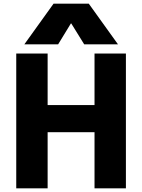

<svg xmlns="http://www.w3.org/2000/svg" viewBox="-20 -1020 770 1040"><path d="M492 0V-730H662V0ZM68 0V-730H238V0ZM153 -304V-451H577V-304ZM112 -780 270 -1000H461L619 -780H436L366 -893H364L295 -780Z"/></svg>

Font: M PLUS 2 ExtraBold
Style: Regular
Weight: 800
Version: Version 1.001